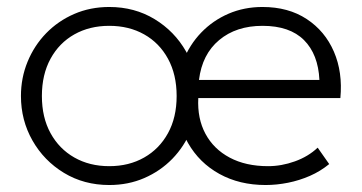

<svg xmlns="http://www.w3.org/2000/svg" viewBox="-20 -515 1036 550"><path d="M293 15Q220.5 15 163.2 -19.8Q106 -54.5 73 -112.5Q40 -170.5 40 -240Q40 -292 59 -338.2Q78 -384.5 112.2 -419.8Q146.5 -455 192.5 -475Q238.5 -495 293 -495Q365.5 -495 422.8 -460.2Q480 -425.5 513 -367.5Q546 -309.5 546 -240Q546 -188 527 -141.8Q508 -95.5 473.8 -60.2Q439.5 -25 393.5 -5Q347.5 15 293 15ZM293 -39Q349.5 -39 393 -63.8Q436.5 -88.5 461.2 -133.5Q486 -178.5 486 -240Q486 -301.5 461.2 -346.8Q436.5 -392 393 -416.5Q349.5 -441 293 -441Q236.5 -441 193 -416.5Q149.5 -392 124.8 -346.8Q100 -301.5 100 -240Q100 -178.5 124.8 -133.5Q149.5 -88.5 193 -63.8Q236.5 -39 293 -39ZM741 15Q666 15 608.5 -16.8Q551 -48.5 518.5 -105.5Q486 -162.5 486 -238Q486 -293 504.5 -340Q523 -387 556.5 -421.8Q590 -456.5 634.8 -475.8Q679.5 -495 732 -495Q806 -495 858.5 -460.5Q911 -426 936.5 -367Q962 -308 955 -234H548Q545 -175.5 568.5 -131.8Q592 -88 638 -63.5Q684 -39 748 -39Q786.5 -39 824.8 -52.8Q863 -66.5 890 -92L923 -45Q898 -24.5 867.8 -11.2Q837.5 2 805 8.5Q772.5 15 741 15ZM550 -286H895Q891.5 -359.5 850.8 -400.2Q810 -441 732 -441Q656.5 -441 607.8 -400.2Q559 -359.5 550 -286Z"/></svg>

Font: Geologica Cursive Thin
Style: Regular
Weight: 250
Designer: Sindre Bremnes, Frode Helland
Foundry: Monokrom Skriftforlag AS
Version: Version 1.010;gftools[0.9.28]